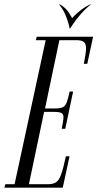

<svg xmlns="http://www.w3.org/2000/svg" viewBox="-81 -869 451 889"><path d="M-60.9 0 -55.9 -16H-13.5L130.5 -683H85.1L89.1 -699H350.1L323.1 -573.5H307.1Q316.5 -618.5 317.2 -642Q318 -665.5 307.7 -674.2Q297.4 -683 273.8 -683H193.9L127.5 -366.9H174.4Q198 -366.9 209.6 -372.4Q221.2 -377.9 227.7 -394.5Q234.1 -411.1 241.5 -445.1H257.5L221.2 -272.6H204.6Q212 -307 212.9 -323.4Q213.8 -339.9 203.8 -345.4Q193.8 -350.9 170.1 -350.9H123.2L52.9 -16H140.2Q163.9 -16 177.9 -24.6Q191.9 -33.2 202 -61.1Q212.1 -89 224.1 -145.5H241.1L209.5 0ZM335.8 -848.6 339.6 -848.2Q311.4 -825.4 290.4 -800.7Q269.5 -776 257.6 -758.2Q245.6 -740.4 243.6 -736.8H241.6L251.4 -783.6Q253.4 -786.2 264.4 -797.3Q275.4 -808.4 293.8 -822.8Q312.1 -837.2 335.8 -848.6ZM196.5 -848.6Q224.6 -831.8 238.5 -809.5Q252.4 -787.2 253.4 -783.6L243.6 -736.8H241.6Q241 -740.4 236.6 -758.2Q232.1 -776 221.8 -800.7Q211.4 -825.4 192.6 -848.2Z"/></svg>

Font: Emberly Black
Style: Italic
Weight: 900
Italic angle: -12°
Designer: Rajesh Rajput
Foundry: Rajesh Rajput
Version: Version 1.000